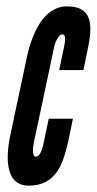

<svg xmlns="http://www.w3.org/2000/svg" viewBox="-20 -575 304 603"><path d="M150 -427C154 -447 166 -467 175 -467C184 -467 188 -460 181 -427L166 -355H242L253 -408C268 -479 281 -555 191 -555C115 -555 81 -466 66 -403L11 -144C0 -87 -7 8 70 8C158 8 179 -62 196 -139L209 -202H133L117 -126C110 -93 102 -83 92 -83C82 -83 82 -106 86 -126Z"/></svg>

Font: League Gothic Condensed Italic
Style: Regular
Weight: 400
Width: 3
Designer: Tyler Finck
Foundry: The League of Moveable Type
Version: Version 1.001;PS 001.001;hotconv 1.0.56;makeotf.lib2.0.21325